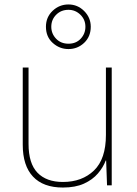

<svg xmlns="http://www.w3.org/2000/svg" viewBox="-20 -831 613 861"><path d="M481 -528V0H460L456 -111H454Q443 -81 419 -53Q395 -25 356.5 -7.5Q318 10 262 10Q174 10 128 -39Q82 -88 82 -182V-528H108V-186Q108 -98 148 -56.5Q188 -15 262 -15Q348 -15 401.5 -66.5Q455 -118 455 -226V-528ZM287 -611Q247 -611 216.5 -638.5Q186 -666 186 -711Q186 -754 216 -782.5Q246 -811 287 -811Q328 -811 357.5 -781.5Q387 -752 387 -711Q387 -667 357.5 -639Q328 -611 287 -611ZM287 -635Q321 -635 342 -657.5Q363 -680 363 -711Q363 -743 340.5 -765Q318 -787 287 -787Q254 -787 232 -765Q210 -743 210 -711Q210 -680 231.5 -657.5Q253 -635 287 -635Z"/></svg>

Font: Noto Sans Myanmar UI Thin
Style: Regular
Weight: 100
Designer: Monotype Design Team
Foundry: Monotype Imaging Inc.
Version: Version 2.103; ttfautohint (v1.8.4.7-5d5b)